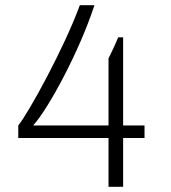

<svg xmlns="http://www.w3.org/2000/svg" viewBox="-20 -716 655 736"><path d="M396 -492V-235H107C167 -301 285 -521 342 -696H286C226 -532 90 -284 50 -235V-187H396V0H452V-187H534V-235H452V-573H433C424 -550 406 -512 396 -492Z"/></svg>

Font: ChivoLight
Style: Regular
Weight: 300
Designer: Hector Gatti
Foundry: Omnibus-Type
Version: Version 1.004;PS 001.004;hotconv 1.0.88;makeotf.lib2.5.64775